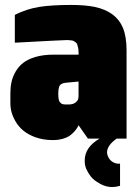

<svg xmlns="http://www.w3.org/2000/svg" viewBox="-20 -561 559 777"><path d="M257.8 -138.2Q276.4 -138.2 286.1 -146.5Q295.9 -154.8 296.9 -162.6L297.9 -170.9V-231L246.1 -226.1Q224.1 -224.1 219.2 -209.5Q217.3 -202.1 216.6 -197.3Q215.8 -192.4 215.8 -181.2Q215.8 -150.9 224.6 -145.5Q228 -142.6 229.5 -141.1Q231 -139.6 236.3 -139.2Q238.3 -138.7 240.2 -138.4Q242.2 -138.2 257.8 -138.2ZM432.6 195.8Q402.3 195.8 370.6 173.8Q356 164.6 345.9 151.1Q335.9 137.7 329.3 123Q322.8 108.4 322.8 88.9Q322.8 34.7 382.8 0H335.9L297.9 -54.2Q293.9 -44.9 286.6 -35.4Q279.3 -25.9 266.8 -15.4Q254.4 -4.9 232.9 1Q214.8 5.9 193.4 5.9Q154.3 5.9 121.1 -6.3Q91.8 -17.6 73.7 -33Q55.7 -48.3 43.9 -67.9Q22 -104 22 -143.1V-184.1Q22 -208.5 26.6 -229.5Q31.2 -250.5 43.2 -271.2Q55.2 -292 74.2 -306.9Q93.3 -321.8 124.5 -330.8Q155.8 -339.8 195.8 -339.8H297.9L298.3 -345.2Q298.3 -347.2 297.9 -347.2Q297.9 -358.4 296.4 -366.7L293.9 -376Q292.5 -385.3 285.6 -390.1Q282.7 -392.1 280.8 -393.3Q278.8 -394.5 276.6 -395.8Q274.4 -397 265.1 -397.9Q258.3 -398.9 252.4 -398.9Q235.8 -398.9 40 -388.2V-501Q89.4 -525.4 139.6 -533.2Q189.9 -541 268.1 -541Q323.7 -541 362.8 -533.2Q450.2 -514.6 477.5 -448.2Q492.2 -412.1 492.2 -356.9V0H452.1Q413.1 27.3 413.1 56.2L413.6 60.5Q416 73.2 423.6 83.3Q431.2 93.3 443.4 98.1Q451.7 101.6 459.5 101.6Q462.9 101.6 465.8 101.1V190.9Q449.7 195.8 432.6 195.8Z"/></svg>

Font: Squarion Black
Style: Regular
Weight: 900
Designer: Natanael Gama
Version: Version 1.00;September 12, 2019;FontCreator 11.5.0.2425 64-b